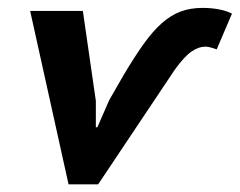

<svg xmlns="http://www.w3.org/2000/svg" viewBox="-20 -467 613 491"><path d="M231 4.4H155.3L57.1 -439H191.9L225.1 -209V-141.6H229L259.3 -210.9L294.9 -272.9Q323.2 -320.8 346.9 -354Q370.6 -387.2 393.8 -407.7Q417 -428.2 441.9 -437.5Q466.8 -446.8 498 -446.8Q521 -446.8 540.8 -442.9Q560.5 -439 573.2 -432.1L534.2 -340.8Q526.9 -343.3 519.3 -345.5Q511.7 -347.7 504.4 -347.7Q487.8 -347.7 469.5 -335Q451.2 -322.3 427.2 -289.1Z"/></svg>

Font: PT Astra Sans
Style: Bold Italic
Weight: 700
Italic angle: -16°
Designer: A.Korolkova, I. Chaeva
Foundry: ParaType Ltd
Version: Version 1.002W